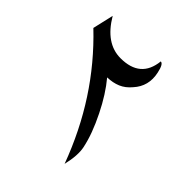

<svg xmlns="http://www.w3.org/2000/svg" viewBox="-188 -813 933 933"><g transform="rotate(45 278.5 -346.5)"><path d="M410.2 -638.7Q427.2 -560.5 376 -504.4Q351.6 -475.1 321.3 -462.4Q291 -449.7 252.9 -448.7Q305.2 -386.2 349.1 -297.4Q372.6 -250 387.9 -208.5Q403.3 -167 411.6 -127.4Q421.4 -80.6 403.8 -5.4Q341.8 -172.9 250.2 -313.5Q158.7 -454.1 35.6 -571.3L60.5 -679.2Q130.4 -560.5 232.9 -560.5Q369.1 -560.5 382.3 -688Q399.9 -688 410.2 -638.7Z"/></g></svg>

Font: XB Khoramshahr
Style: Oblique
Weight: 400
Italic angle: 12°
Designer: Behnam
Foundry: Irmug
Version: Version 8.005 2009